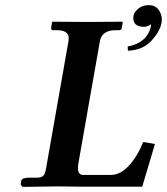

<svg xmlns="http://www.w3.org/2000/svg" viewBox="-20 -731 654 752"><path d="M248 -568.8Q249 -572.8 249 -582Q249 -612.8 201.2 -612.8H187Q180.2 -612.8 180.2 -621.1L184.1 -645L186 -646Q283.2 -645 323.2 -645Q323.2 -645 459 -646L460.9 -645L457 -621.1Q455.1 -613.3 448.2 -612.8H433.1Q378.9 -612.8 371.1 -568.8L287.1 -91.8Q285.2 -79.6 285.2 -75.2Q285.2 -46.4 304.2 -45.9H414.1Q451.2 -45.9 484.6 -82Q518.1 -118.2 541 -174.8L586.9 -167L537.1 0H286.1L209 -1L68.8 1L61 -7.8L63 -22.9Q65.9 -35.2 95.2 -35.2H125Q143.1 -35.2 150.1 -43Q157.2 -50.8 161.1 -75.2ZM563 -710.9Q586.9 -710.9 600.3 -693.8Q613.8 -676.8 613.8 -652.8Q613.8 -647.9 611.8 -638.2Q606 -607.4 573 -571.3Q540 -535.2 481 -532.2L480 -548.8Q555.2 -563 570.8 -626Q571.8 -631.8 570.8 -636.2Q559.6 -626.5 543.9 -626Q502 -626 502 -661.1Q502 -662.1 502.4 -665Q502.9 -668 502.9 -669.9Q505.9 -684.1 522 -697.5Q538.1 -710.9 563 -710.9Z"/></svg>

Font: Linux Libertine O
Style: Semibold Italic
Weight: 600
Italic angle: -11.5°
Designer: Philipp H. Poll
Foundry: Philipp H. Poll
Version: Version 5.1.2